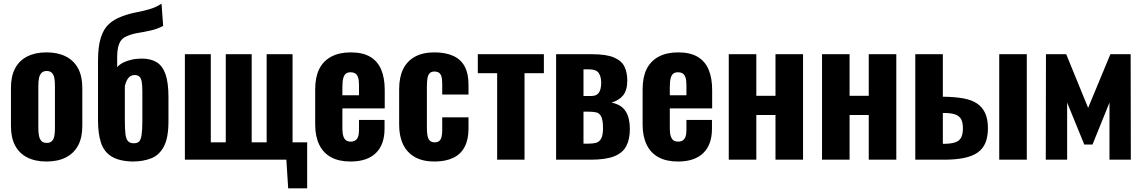

<svg xmlns="http://www.w3.org/2000/svg" viewBox="-20 -875 6269 1052"><path d="M235 10Q173 10 129 -12.5Q85 -35 62.5 -78Q40 -121 40 -185V-393Q40 -457 62.5 -500Q85 -543 129 -565.5Q173 -588 235 -588Q297 -588 341 -565.5Q385 -543 408 -500Q431 -457 431 -393V-185Q431 -121 408 -78Q385 -35 341 -12.5Q297 10 235 10ZM236 -92Q255 -92 265 -102.5Q275 -113 278 -131.5Q281 -150 281 -174V-403Q281 -428 278 -446Q275 -464 265 -475Q255 -486 236 -486Q217 -486 207 -475Q197 -464 193.5 -446Q190 -428 190 -403V-174Q190 -150 193.5 -131.5Q197 -113 207 -102.5Q217 -92 236 -92Z M706 10Q632 8 590.5 -18Q549 -44 533 -94Q517 -144 517 -215V-541Q517 -621 532.5 -669Q548 -717 576.5 -743Q605 -769 645 -784Q684 -799 722.5 -806.5Q761 -814 797 -824Q833 -834 865 -855L874 -733Q842 -716 806 -708Q770 -700 736 -694.5Q702 -689 673 -676Q646 -665 634 -637.5Q622 -610 622 -562V-507Q635 -522 655 -532Q675 -542 701 -548Q727 -554 757 -554Q806 -554 838.5 -534Q871 -514 887 -468Q903 -422 903 -343V-209Q903 -120 878 -72.5Q853 -25 808.5 -7.5Q764 10 706 10ZM713 -90Q733 -90 742.5 -100Q752 -110 756 -137Q760 -164 760 -215V-373Q760 -407 756.5 -427Q753 -447 743.5 -455.5Q734 -464 716 -464Q706 -464 695.5 -458Q685 -452 677.5 -439.5Q670 -427 664 -404V-217Q664 -167 667.5 -139.5Q671 -112 682 -101Q693 -90 713 -90Z M1559 157 1549 0H993V-578H1135V-95H1217V-578H1359V-95H1441V-578H1583V-95H1663V157Z M1901 10Q1837 10 1794 -13.5Q1751 -37 1729 -82.5Q1707 -128 1707 -192V-386Q1707 -452 1729 -496.5Q1751 -541 1795 -564.5Q1839 -588 1901 -588Q1967 -588 2008 -564Q2049 -540 2068.5 -494Q2088 -448 2088 -382V-281H1856V-169Q1856 -144 1861.5 -128Q1867 -112 1877 -105.5Q1887 -99 1902 -99Q1916 -99 1926.5 -105.5Q1937 -112 1942 -126Q1947 -140 1947 -163V-218H2087V-170Q2087 -82 2039 -36Q1991 10 1901 10ZM1856 -353H1947V-410Q1947 -435 1942 -450.5Q1937 -466 1926.5 -472.5Q1916 -479 1900 -479Q1885 -479 1875.5 -472Q1866 -465 1861 -447.5Q1856 -430 1856 -398Z M2360 10Q2296 10 2253 -14.5Q2210 -39 2188.5 -84Q2167 -129 2167 -191V-386Q2167 -451 2188.5 -495.5Q2210 -540 2253 -564Q2296 -588 2360 -588Q2422 -588 2464 -568.5Q2506 -549 2526.5 -510Q2547 -471 2547 -412V-357H2403V-416Q2403 -442 2398.5 -456.5Q2394 -471 2384.5 -477Q2375 -483 2360 -483Q2345 -483 2336 -475.5Q2327 -468 2323 -450.5Q2319 -433 2319 -402V-175Q2319 -128 2329.5 -111.5Q2340 -95 2361 -95Q2377 -95 2386 -102Q2395 -109 2399 -124Q2403 -139 2403 -162V-232H2547V-169Q2547 -111 2526 -70.5Q2505 -30 2463 -10Q2421 10 2360 10Z M2704 0V-474H2598V-578H2960V-474H2854V0Z M3027 0V-578H3222Q3304 -578 3345.5 -559.5Q3387 -541 3402 -509Q3417 -477 3417 -435Q3417 -381 3394.5 -353Q3372 -325 3331 -313Q3372 -304 3393 -283.5Q3414 -263 3422.5 -233.5Q3431 -204 3431 -167Q3431 -112 3411.5 -74.5Q3392 -37 3345 -18.5Q3298 0 3216 0ZM3177 -88H3206Q3228 -88 3245.5 -92.5Q3263 -97 3273.5 -115Q3284 -133 3284 -172Q3284 -216 3274.5 -235.5Q3265 -255 3248 -259Q3231 -263 3208 -263H3177ZM3177 -349H3220Q3249 -349 3261.5 -367.5Q3274 -386 3274 -421Q3274 -455 3260.5 -475Q3247 -495 3208 -495H3177Z M3695 10Q3631 10 3588 -13.5Q3545 -37 3523 -82.5Q3501 -128 3501 -192V-386Q3501 -452 3523 -496.5Q3545 -541 3589 -564.5Q3633 -588 3695 -588Q3761 -588 3802 -564Q3843 -540 3862.5 -494Q3882 -448 3882 -382V-281H3650V-169Q3650 -144 3655.5 -128Q3661 -112 3671 -105.5Q3681 -99 3696 -99Q3710 -99 3720.5 -105.5Q3731 -112 3736 -126Q3741 -140 3741 -163V-218H3881V-170Q3881 -82 3833 -36Q3785 10 3695 10ZM3650 -353H3741V-410Q3741 -435 3736 -450.5Q3731 -466 3720.5 -472.5Q3710 -479 3694 -479Q3679 -479 3669.5 -472Q3660 -465 3655 -447.5Q3650 -430 3650 -398Z M3973 0V-578H4124V-350H4229V-578H4380V0H4229V-245H4124V0Z M4484 0V-578H4635V-350H4740V-578H4891V0H4740V-245H4635V0Z M4995 0V-578H5146V-345Q5147 -345 5148 -345Q5149 -345 5150.5 -345Q5152 -345 5153 -345Q5213 -344 5258 -336Q5303 -328 5332.5 -308.5Q5362 -289 5377.5 -256Q5393 -223 5393 -173Q5393 -126 5379.5 -93Q5366 -60 5337 -39.5Q5308 -19 5262 -9.5Q5216 0 5152 0ZM5146 -87H5149Q5189 -87 5212.5 -94.5Q5236 -102 5246 -121Q5256 -140 5256 -172Q5256 -204 5246 -222Q5236 -240 5213.5 -248Q5191 -256 5152 -256Q5151 -256 5149 -256Q5147 -256 5146 -256ZM5455 0V-578H5606V0Z M5710 0 5711 -578H5822L5942 -284L6064 -578H6175L6176 0H6059V-313L5966 -83H5921L5827 -313V0Z"/></svg>

Font: Oswald SemiBold
Style: Regular
Weight: 600
Designer: Vernon Adams
Foundry: Vernon Adams
Version: Version 4.103;gftools[0.9.33.dev8+g029e19f]